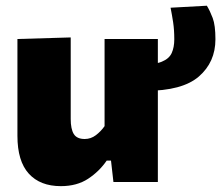

<svg xmlns="http://www.w3.org/2000/svg" viewBox="-20 -637 774 672"><path d="M193 14.5Q120.5 14.5 80.8 -29.2Q41 -73 41 -161.5V-500.5L227.5 -506V-220.5Q227.5 -185.5 238.2 -168Q249 -150.5 276.5 -150.5Q298 -150.5 315.5 -163.8Q333 -177 346 -195.5V-500.5H532.5V0H377L368.5 -75H353.5Q327.5 -37 288.2 -11.2Q249 14.5 193 14.5ZM489 -319 469.5 -410.5Q520.5 -410.5 546.2 -421Q572 -431.5 581 -451.5Q590 -471.5 590 -499.5Q590 -532.5 586 -558.8Q582 -585 577 -610L704 -617Q715 -599 724.5 -573.8Q734 -548.5 734 -499.5Q734 -419.5 676 -369.2Q618 -319 489 -319Z"/></svg>

Font: Heraclito ExtraBold
Style: Regular
Weight: 800
Designer: Kostas Bartsokas (font) & Cristiano Sobral (main changes)
Foundry: Kostas Bartsokas (font) & Cristiano Sobral (main changes)
Version: Version 1.00;July 8, 2020;FontCreator 13.0.0.2655 64-bit